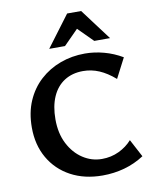

<svg xmlns="http://www.w3.org/2000/svg" viewBox="-98 -980 848 1066"><g transform="rotate(-10 326.0 -447.0)"><path d="M394 13Q292 13 215 -28.5Q138 -70 95 -144.5Q52 -219 52 -317Q52 -401 80.5 -466.5Q109 -532 159 -577.5Q209 -623 274 -647Q339 -671 413 -671Q466 -671 520 -656.5Q574 -642 623 -613L565 -501Q520 -540 476.5 -558.5Q433 -577 386 -577Q325 -577 280.5 -548.5Q236 -520 212.5 -466.5Q189 -413 189 -339Q189 -260 219 -201.5Q249 -143 298.5 -110.5Q348 -78 406 -78Q458 -78 502 -99Q546 -120 576 -154L629 -54Q577 -20 517.5 -3.5Q458 13 394 13ZM477 -731 376 -832 355 -907H434L566 -731ZM223 -731 355 -907H434L414 -834L312 -731Z"/></g></svg>

Font: Ysabeau Office
Style: Bold
Weight: 700
Designer: Christian Thalmann (Catharsis Fonts)
Version: Version 2.001;gftools[0.9.30]; featfreeze: tnum,lnum,ss02